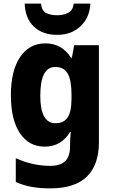

<svg xmlns="http://www.w3.org/2000/svg" viewBox="-20 -798 631 1058"><path d="M230 -559Q321 -559 371 -480H376L389 -549H525V-14Q525 110 459 175Q393 240 256 240Q201 240 155.5 232Q110 224 67 205V74Q161 116 257 116Q311 116 338.5 90.5Q366 65 366 9V0Q366 -16 367 -35Q368 -54 370 -71H366Q318 10 226 10Q139 10 89.5 -64.5Q40 -139 40 -273Q40 -409 91 -484Q142 -559 230 -559ZM284 -429Q202 -429 202 -270Q202 -119 286 -119Q331 -119 352.5 -150.5Q374 -182 374 -254V-277Q374 -356 353 -392.5Q332 -429 284 -429ZM478 -778Q474 -701 424 -653.5Q374 -606 295 -606Q214 -606 166.5 -651.5Q119 -697 116 -778H206Q210 -739 234 -726.5Q258 -714 296 -714Q328 -714 355 -727Q382 -740 386 -778Z"/></svg>

Font: Noto Sans Tamil SemiCondensed ExtraBold
Style: Regular
Weight: 800
Width: 4
Designer: Jelle Bosma - Monotype Design Team
Foundry: Monotype Imaging Inc.
Version: Version 2.004; ttfautohint (v1.8.4.7-5d5b)